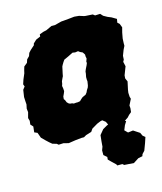

<svg xmlns="http://www.w3.org/2000/svg" viewBox="-108 -604 738 873"><g transform="rotate(-15 261.0 -167.5)"><path d="M213 17 184 20 151 25 128 19 105 20 98 14 78 8 66 -2 52 -15 35 -32 26 -57 12 -63 15 -90 4 -102 6 -119 2 -133 9 -159 7 -176 11 -195 10 -209 9 -230 14 -263 24 -276 20 -287 27 -308 38 -334 41 -347 46 -364 62 -377 67 -392 79 -404 84 -418 94 -429 113 -446 115 -454 130 -468 151 -477 152 -487 171 -494 185 -497 213 -510H230L261 -518L296 -521L324 -524L346 -522L368 -515L375 -514L392 -513L408 -512L417 -505L441 -506L452 -494L470 -484L487 -477L509 -464L506 -447L515 -439L522 -421L516 -398L511 -371L510 -349V-337L502 -321L492 -295L491 -277L486 -268L491 -246L476 -207L475 -193L482 -177L474 -140L472 -126L473 -107L476 -97L462 -69L463 -56L461 -38L449 -28L440 -18L422 -6L408 5L394 13L382 14L359 11L351 0L339 -25L325 -36L316 -34L299 -27L272 -11L263 2L237 10L225 17ZM220 -143 231 -144H239L250 -146L257 -153L265 -160L271 -163L282 -168L289 -177L293 -186L300 -197L303 -206L306 -225L305 -233V-245L308 -260L309 -270L313 -280L317 -288L321 -296L325 -306L324 -312L329 -326L327 -336V-345L319 -357L308 -362L300 -368L286 -366L274 -368L262 -362L252 -357L239 -351L230 -347L223 -337L217 -327L213 -319L210 -305L208 -296L206 -287L204 -276L200 -268L194 -255L192 -243L189 -234L191 -223L192 -209L188 -199L182 -186L181 -174L185 -169L188 -162L190 -157L197 -150L203 -147L213 -146ZM369 186 362 180H338L335 174L316 156L303 143L304 131L289 118V96L295 80L297 55L300 27L319 4L338 -7L368 -21L386 -27L414 -17H422L423 -8L429 -4L419 12L410 34L424 48L448 45L477 64L484 79L495 88L486 115L474 147L462 160L459 169L439 173L414 189Z"/></g></svg>

Font: Winky Rough ExtraBold
Style: Italic
Weight: 800
Italic angle: -8.97852°
Designer: Simon Atzbach
Foundry: typofactur
Version: Version 1.206; ttfautohint (v1.8.4.7-5d5b)